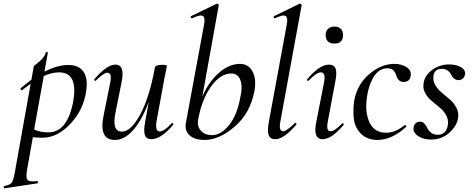

<svg xmlns="http://www.w3.org/2000/svg" viewBox="-85 -745 2558 1040"><path d="M285 -393Q342 -393 367 -357Q392 -321 382 -253Q368 -151 297 -75Q226 1 145 1Q114 1 93 -2L61 178Q54 219 64.5 230Q75 241 115 236Q119 235 120.5 241Q122 247 118 248L-60 275Q-63 276 -64 271Q-67 264 -63 263Q-31 257 -21.5 244Q-12 231 -4 185L81 -291Q75 -287 35 -257Q31 -254 27 -261Q25 -265 27 -267Q54 -290 85 -313L98 -386Q98 -388 112.5 -398.5Q127 -409 143 -426Q159 -443 163 -461Q164 -463 167 -463.5Q170 -464 172 -462.5Q174 -461 174 -459L156 -357Q226 -393 285 -393ZM315 -220Q331 -353 235 -353Q195 -353 152 -333L100 -44Q132 -28 176 -28Q235 -28 269.5 -80Q304 -132 315 -220Z M845 -77Q847 -79 850 -78Q853 -77 854 -74Q855 -71 853 -69Q787 9 735 9Q708 9 700 -13Q692 -35 701 -84L721 -194Q685 -96 637.5 -41.5Q590 13 537 13Q449 13 476 -119L512 -297Q523 -351 496 -351Q477 -351 435 -309Q431 -305 427 -309Q423 -313 427 -317Q494 -395 540 -395Q594 -395 573 -297L541 -138Q519 -32 575 -32Q624 -32 674 -124Q724 -216 753 -374V-377Q756 -394 793 -394Q819 -394 819 -387Q819 -385 816.5 -374Q814 -363 810.5 -345Q807 -327 804 -312L763 -89Q754 -33 780 -33Q804 -33 845 -77Z M1215 -399Q1261 -399 1283 -357.5Q1305 -316 1293 -251Q1270 -131 1186 -59Q1102 13 1023 13Q969 13 941.5 -12.5Q914 -38 922 -80L1020 -610Q1028 -650 1013.5 -658.5Q999 -667 956 -646Q953 -645 950.5 -647.5Q948 -650 948 -653.5Q948 -657 951 -658L1089 -725Q1093 -726 1097 -722.5Q1101 -719 1100 -717L1011 -222Q1045 -301 1100.5 -350Q1156 -399 1215 -399ZM1217 -220Q1230 -272 1217.5 -309.5Q1205 -347 1168 -347Q1109 -347 1058.5 -277Q1008 -207 988 -96Q982 -60 1003.5 -36.5Q1025 -13 1063 -13Q1113 -13 1157 -69Q1201 -125 1217 -220Z M1406 9Q1378 9 1370 -14Q1362 -37 1372 -89L1468 -610Q1476 -650 1462 -658.5Q1448 -667 1405 -646Q1402 -645 1399.5 -647.5Q1397 -650 1397 -653.5Q1397 -657 1400 -658L1538 -725Q1542 -726 1546 -722.5Q1550 -719 1549 -717L1434 -89Q1423 -34 1449 -34Q1466 -34 1511 -77Q1515 -81 1519 -77Q1523 -73 1519 -69Q1452 9 1406 9Z M1727 -509Q1679 -509 1679 -556Q1679 -577 1692 -589Q1705 -601 1727 -601Q1749 -601 1761 -589Q1773 -577 1773 -556Q1773 -509 1727 -509ZM1662 9Q1608 9 1629 -89L1670 -297Q1681 -353 1653 -353Q1629 -353 1588 -309Q1584 -305 1580 -309Q1576 -313 1580 -317Q1646 -395 1697 -395Q1725 -395 1733 -373Q1741 -351 1731 -302L1691 -89Q1680 -34 1705 -34Q1728 -34 1768 -76Q1770 -78 1773 -77Q1776 -76 1777 -73Q1778 -70 1776 -68Q1711 9 1662 9Z M1959 13Q1904 13 1870.5 -20.5Q1837 -54 1831.5 -102Q1826 -150 1834 -202Q1851 -290 1916 -344.5Q1981 -399 2051 -399Q2089 -399 2116 -382Q2143 -365 2140 -337Q2136 -301 2101 -301Q2072 -301 2061 -337Q2050 -375 2014 -375Q1972 -375 1944.5 -336.5Q1917 -298 1905 -234Q1889 -146 1914.5 -86Q1940 -26 2007 -26Q2056 -26 2107 -67Q2110 -69 2114 -65Q2118 -61 2115 -58Q2038 13 1959 13Z M2250 11Q2209 11 2180 -8Q2151 -27 2155 -54Q2161 -86 2191 -86Q2204 -86 2214 -75Q2224 -64 2230 -50.5Q2236 -37 2250.5 -26Q2265 -15 2286 -15Q2333 -15 2341 -69Q2345 -98 2331 -122Q2317 -146 2295 -164Q2273 -182 2251.5 -200Q2230 -218 2217 -243Q2204 -268 2210 -297Q2217 -339 2257.5 -367.5Q2298 -396 2347 -396Q2387 -396 2412 -381Q2437 -366 2434 -343Q2432 -328 2421.5 -319.5Q2411 -311 2399 -311Q2384 -311 2373.5 -320.5Q2363 -330 2358 -341.5Q2353 -353 2340.5 -362.5Q2328 -372 2309 -372Q2268 -372 2263 -335Q2259 -308 2272.5 -284.5Q2286 -261 2308.5 -242.5Q2331 -224 2353 -205Q2375 -186 2388 -160Q2401 -134 2396 -104Q2388 -60 2347 -24.5Q2306 11 2250 11Z"/></svg>

Font: Cormorant Infant Book
Style: Italic
Weight: 500
Italic angle: -10°
Designer: Christian Thalmann (Catharsis Fonts)
Version: Version 1.000;PS 002.000;hotconv 1.0.88;makeotf.lib2.5.64775